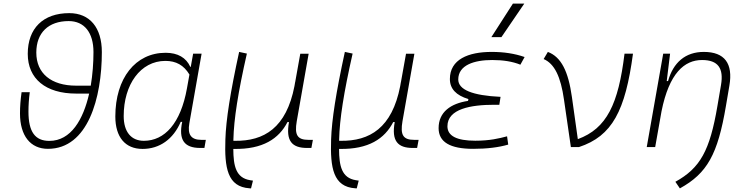

<svg xmlns="http://www.w3.org/2000/svg" viewBox="-20 -815 4142 1064"><path d="M245.6 9.8C467.3 9.8 544.4 -272 544.4 -526.4C544.4 -662.1 477.5 -742.2 363.8 -742.2C219.2 -742.2 133.8 -658.2 133.8 -516.6C133.8 -378.4 233.4 -296.4 401.9 -296.4H474.1C441.4 -152.8 373.5 -34.2 253.4 -34.2C174.8 -34.2 137.7 -84 137.7 -196.3C137.7 -232.9 140.1 -267.1 145 -304.2H99.6C93.8 -262.7 90.8 -225.6 90.8 -186.5C90.8 -63 148.4 9.8 245.6 9.8ZM482.9 -340.3H401.9C263.2 -340.3 181.2 -408.7 181.2 -523.4C181.2 -633.3 248 -698.2 360.8 -698.2C447.3 -698.2 498 -634.3 498 -526.4C498 -466.3 493.2 -401.9 482.9 -340.3Z M1037.1 -444.3H1034.7C1011.7 -495.6 964.8 -522.5 897.9 -522.5C730.5 -522.5 619.1 -381.3 619.1 -169.4C619.1 -55.2 673.8 10.3 770 10.3C864.7 10.3 940.4 -43.9 981.4 -139.6H989.7C968.8 -40.5 1000.5 4.9 1089.4 4.9H1112.8L1120.6 -40H1095.7C1039.1 -40 1018.1 -68.8 1029.3 -131.8L1097.2 -517.6H1050.3ZM896.5 -477.5C956.1 -477.5 998.5 -453.6 1029.8 -401.9L1016.1 -325.7C981.4 -130.9 892.1 -34.7 777.3 -34.7C707 -34.7 665.5 -84 665.5 -171.9C665.5 -346.2 758.3 -477.5 896.5 -477.5Z M1371.1 229 1381.8 186 1366.2 183.6C1287.6 170.9 1273.4 105.5 1272.9 10.3H1275.9C1436.5 13.2 1525.9 -46.4 1573.2 -138.7H1581.5C1562.5 -33.2 1598.6 4.9 1681.6 4.9H1705.6L1713.9 -40H1689.5C1627.9 -40 1611.3 -66.9 1624.5 -143.1L1690.4 -517.1H1644L1615.7 -359.4V-359.9C1615.7 -359.4 1615.7 -358.4 1615.2 -357.9L1611.8 -337.9C1566.9 -106.4 1443.4 -32.2 1280.8 -34.7H1273.4C1273.4 -37.1 1273.4 -39.6 1273.4 -42C1275.9 -153.8 1299.3 -303.2 1348.1 -518.1L1305.2 -527.3C1256.3 -303.2 1232.4 -150.9 1229 -42.5C1223.6 114.7 1240.2 220.7 1363.3 228.5Z M1957 229 1967.8 186 1952.1 183.6C1873.5 170.9 1859.4 105.5 1858.9 10.3H1861.8C2022.5 13.2 2111.8 -46.4 2159.2 -138.7H2167.5C2148.4 -33.2 2184.6 4.9 2267.6 4.9H2291.5L2299.8 -40H2275.4C2213.9 -40 2197.3 -66.9 2210.4 -143.1L2276.4 -517.1H2230L2201.7 -359.4V-359.9C2201.7 -359.4 2201.7 -358.4 2201.2 -357.9L2197.8 -337.9C2152.8 -106.4 2029.3 -32.2 1866.7 -34.7H1859.4C1859.4 -37.1 1859.4 -39.6 1859.4 -42C1861.8 -153.8 1885.3 -303.2 1934.1 -518.1L1891.1 -527.3C1842.3 -303.2 1818.4 -150.9 1814.9 -42.5C1809.6 114.7 1826.2 220.7 1949.2 228.5Z M2602.1 9.8C2678.7 9.8 2744.6 1.5 2796.4 -13.7L2790 -59.6C2746.1 -47.9 2694.3 -35.2 2613.8 -35.2C2510.7 -35.2 2459.5 -62 2459.5 -115.2C2459.5 -211.9 2589.8 -234.4 2719.2 -234.4H2747.1L2753.9 -278.3C2597.7 -285.6 2519.5 -317.9 2519.5 -374.5C2519.5 -454.1 2607.4 -482.4 2707.5 -482.4C2768.6 -482.4 2820.3 -474.1 2863.8 -456.5L2887.2 -499C2832.5 -518.1 2772 -527.3 2704.6 -527.3C2574.7 -527.3 2473.1 -485.8 2473.1 -377C2473.1 -323.2 2507.3 -286.6 2575.7 -266.1L2573.7 -255.9C2477.1 -241.2 2410.6 -193.8 2410.6 -105C2410.6 -27.8 2474.1 9.8 2602.1 9.8ZM2703.1 -609.4H2758.8L2885.3 -794.9H2822.3Z M3143.6 0H3188.5C3373 -61 3445.3 -201.2 3487.8 -517.6H3440.9C3406.7 -238.3 3342.8 -103 3182.1 -43.9L3149.4 -276.9C3129.4 -419.9 3090.3 -499 3016.1 -527.3L2992.7 -487.8C3052.7 -461.9 3087.4 -390.6 3105.5 -262.2Z M3564 0H3610.8L3646 -198.7C3688.5 -409.7 3772.5 -482.4 3870.6 -482.4C3960 -482.4 3991.2 -436 3975.6 -344.2L3955.6 -227.1C3913.6 20 3860.4 116.2 3722.7 192.4L3747.6 229C3898.9 145.5 3957.5 41 4002.9 -228L4022 -340.3C4043 -462.9 3996.1 -527.3 3880.4 -527.3C3778.3 -527.3 3710.9 -468.8 3682.1 -365.7H3674.8L3693.4 -517.6H3655.3Z"/></svg>

Font: Cascadia Code PL ExtraLight
Style: Italic
Weight: 200
Italic angle: -10°
Monospace: yes
Designer: Aaron Bell
Foundry: Saja Typeworks
Version: Version 2404.023